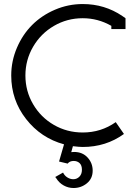

<svg xmlns="http://www.w3.org/2000/svg" viewBox="-20 -716 682 959"><path d="M317.9 101.1 274.9 90.8 299.8 4.9Q184.6 -26.4 110.4 -121.3Q36.1 -216.3 36.1 -338.9Q36.1 -411.1 64.5 -477.3Q92.8 -543.5 140.6 -591.3Q188.5 -639.2 254.6 -667.5Q320.8 -695.8 393.1 -695.8Q502.9 -695.8 590.8 -636.2L606.9 -625V-570.8H536.1V-586.9Q469.2 -625 393.1 -625Q315.4 -625 249.5 -586.7Q183.6 -548.3 145.3 -482.4Q106.9 -416.5 106.9 -338.9Q106.9 -261.2 145.3 -195.6Q183.6 -129.9 249.3 -92Q314.9 -54.2 393.1 -54.2Q484.9 -54.2 558.1 -106L599.1 -46.9Q509.3 18.1 393.1 18.1Q376.5 18.1 344.2 14.2L335.9 43.9Q340.8 43 350.1 43Q392.1 43 417.5 70.8Q442.9 98.6 442.9 136.2Q442.9 175.8 414.1 199.5Q385.3 223.1 347.2 223.1Q321.3 223.1 298.3 210.4Q275.4 197.8 261.2 174.8L255.9 168L294.9 146L298.8 152.8Q306.2 164.6 319.3 171.9Q332.5 179.2 346.2 179.2Q363.8 179.2 376.5 166.5Q389.2 153.8 389.2 131.8Q389.2 109.4 377.4 98.6Q365.7 87.9 348.1 87.9Q328.1 87.9 317.9 101.1Z"/></svg>

Font: Rawengulk
Style: Bold
Weight: 700
Version: Version 0.92